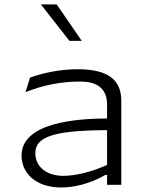

<svg xmlns="http://www.w3.org/2000/svg" viewBox="-20 -818 660 850"><path d="M517 0V-371C517 -464 460.5 -511.5 322 -511.5C244.5 -511.5 168.5 -494.5 113 -474.5L93 -410C170 -441 250 -457 335.5 -457C403 -457 454 -431.5 454 -355V-293.5C324 -293 75.5 -277 75.5 -129.5C75.5 -55.5 133 12 252.5 12C298.5 12 370.5 0 446.5 -43.5H454V0ZM136.5 -139C136.5 -170 149 -201 215.5 -220.5C275 -238 380.5 -241.5 454 -242V-88C382 -54.5 307.5 -39.5 261 -39.5C180 -39.5 136.5 -85 136.5 -139ZM161 -798.5 287.5 -637H342L231 -798.5Z"/></svg>

Font: Monaspace Argon ExtraLight
Style: Regular
Weight: 200
Designer: Riley Cran & the Lettermatic Team
Foundry: Lettermatic
Version: Version 1.000 (Monaspace Argon)